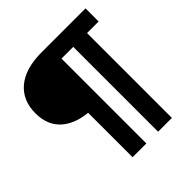

<svg xmlns="http://www.w3.org/2000/svg" viewBox="-187 -827 961 961"><g transform="rotate(-45 293.0 -346.5)"><path d="M250 -312.5Q139.2 -312.5 78.4 -360.6Q17.6 -408.7 17.6 -499Q17.6 -590.8 79.3 -642.1Q141.1 -693.4 255.9 -693.4ZM206.1 0V-627.9H303.7V0ZM386.7 0V-693.4H484.4V0ZM246.1 -600.6 255.9 -693.4H566.4V-600.6Z"/></g></svg>

Font: Cascadia Mono PL
Style: Regular
Weight: 400
Monospace: yes
Designer: Aaron Bell
Foundry: Saja Typeworks
Version: Version 2102.003